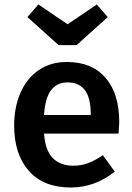

<svg xmlns="http://www.w3.org/2000/svg" viewBox="-20 -820 589 855"><path d="M508 -225H176Q182 -148 216 -115Q250 -82 306 -82Q341 -82 372 -93.5Q403 -105 438 -129L491 -56Q403 15 295 15Q174 15 108.5 -59Q43 -133 43 -261Q43 -342 71 -406.5Q99 -471 152 -507.5Q205 -544 278 -544Q389 -544 450 -473.5Q511 -403 511 -277Q511 -267 508 -225ZM384 -314Q384 -453 281 -453Q234 -453 207.5 -418.5Q181 -384 176 -308H384ZM460 -744 321 -619H241L102 -744L151 -800L281 -712L411 -800Z"/></svg>

Font: Fira Sans Medium
Style: Regular
Weight: 500
Designer: bBox Type GmbH & Carrois Corporate GbR & Edenspiekermann AG
Foundry: bBox Type GmbH & Carrois Corporate GbR & Edenspiekermann AG
Version: Version 4.301